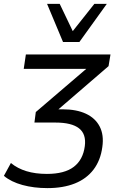

<svg xmlns="http://www.w3.org/2000/svg" viewBox="-42 -776 631 987"><path d="M202 191Q132 191 73.5 175Q15 159 -22 128L14 62Q48 90 94 104Q140 118 199 118Q290 118 337.5 81.5Q385 45 394 -25Q402 -87 364 -116.5Q326 -146 243 -146H135L142 -200L433 -449L428 -422H80L91 -496H526L516 -436L241 -199L226 -214H281Q351 -214 399.5 -191.5Q448 -169 470.5 -125.5Q493 -82 484 -20Q475 48 439 95.5Q403 143 343 167Q283 191 202 191ZM282 -560 200 -756H265L332 -616L443 -756H507L366 -560Z"/></svg>

Font: Nunito Sans 7pt
Style: Italic
Weight: 400
Italic angle: -9°
Designer: Vernon Adams
Foundry: Vernon Adams
Version: Version 3.101;gftools[0.9.27]